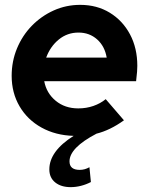

<svg xmlns="http://www.w3.org/2000/svg" viewBox="-20 -549 616 790"><path d="M271 221Q231 221 207 201.5Q183 182 183 148Q183 73 283 10Q209 8 151 -24Q93 -56 60.5 -111.5Q28 -167 28 -237Q28 -297 50 -350Q72 -403 111 -443Q150 -483 201 -506Q252 -529 310 -529Q379 -529 432 -496.5Q485 -464 515 -407.5Q545 -351 545 -278Q545 -267 544 -254Q543 -241 540 -215H162Q171 -166 209 -134.5Q247 -103 302 -103Q335 -103 364 -113Q393 -123 415 -141L490 -54Q433 -13 377 1Q266 59 266 115Q266 150 308 150Q329 150 348 139L354 200Q335 210 313.5 215.5Q292 221 271 221ZM170 -312H419Q411 -359 379.5 -387Q348 -415 303 -415Q257 -415 222 -386.5Q187 -358 170 -312Z"/></svg>

Font: Red Hat Display
Style: Bold Italic
Weight: 700
Italic angle: -12°
Designer: Pentagram, MCKL
Foundry: Pentagram, MCKL
Version: Version 1.023; ttfautohint (v1.8.3)